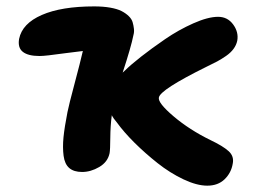

<svg xmlns="http://www.w3.org/2000/svg" viewBox="-20 -545 797 603"><path d="M237.8 -4.9Q211.9 -4.9 197.5 -17.3Q183.1 -29.8 179.7 -55.9Q176.3 -82 179.4 -113.8Q182.6 -145.5 191.9 -192.9Q196.3 -215.3 214.1 -282Q231.9 -348.6 240.2 -384.8Q216.8 -382.3 184.8 -377.9Q152.8 -373.5 133.5 -371.3Q114.3 -369.1 104 -369.1Q68.4 -369.1 51.8 -382.1Q35.2 -395 40 -422.9Q49.8 -471.2 111.3 -498Q172.9 -524.9 275.9 -524.9Q304.2 -524.9 326.2 -521Q348.1 -517.1 361.6 -510.3Q375 -503.4 384.3 -494.4Q393.6 -485.4 396.5 -475.3Q399.4 -465.3 400.6 -454.8Q401.9 -444.3 398.9 -434.1Q392.1 -398.9 365.2 -316.9Q370.6 -322.3 372.1 -323.2Q389.2 -340.3 422.4 -366.5Q455.6 -392.6 498.3 -421.9Q541 -451.2 587.2 -471.7Q633.3 -492.2 665 -492.2Q694.8 -492.2 712.4 -468Q730 -443.8 725.1 -417Q722.2 -403.3 713.4 -391.4Q704.6 -379.4 689.7 -369.1Q674.8 -358.9 661.6 -351.8Q648.4 -344.7 627.9 -335Q482.9 -263.2 479 -238.8Q475.1 -222.2 525.1 -179.7Q575.2 -137.2 641.1 -105Q680.2 -86.4 698 -70.3Q715.8 -54.2 710.9 -30.8Q706.1 -2 685.3 18.1Q664.6 38.1 630.9 38.1Q598.1 38.1 555.9 18.1Q513.7 -2 474.9 -32.7Q436 -63.5 402.3 -96.9Q368.7 -130.4 347.2 -160.2Q335.9 -173.3 331.1 -183.1Q326.7 -149.9 326.4 -112.5Q326.2 -75.2 324.2 -64Q318.4 -36.1 291.7 -20.5Q265.1 -4.9 237.8 -4.9Z"/></svg>

Font: Shantell Sans Irregular
Style: Bold Italic
Weight: 700
Italic angle: -11.31°
Designer: Stephen Nixon, Anya Danilova, Shantell Martin
Foundry: Arrow Type
Version: Version 1.006;[9816181b4]